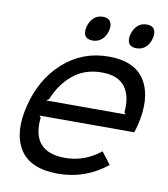

<svg xmlns="http://www.w3.org/2000/svg" viewBox="-92 -917 881 1005"><g transform="rotate(10 349.0 -415.0)"><path d="M157 -357H579L571 -367Q580 -452 543 -502Q506 -552 419 -552Q330 -552 267.5 -501.5Q205 -451 171 -367ZM651 -310Q648 -301 640 -273H136L144 -263Q125 -78 306 -78Q409 -78 494 -146L543 -82Q428 10 284 10Q135 10 80.5 -78Q26 -166 62 -310Q98 -458 199.5 -549Q301 -640 440 -640Q583 -640 635.5 -549.5Q688 -459 651 -310ZM418 -774Q410 -744 390 -726Q370 -708 342 -708Q283 -708 298 -774Q306 -804 325.5 -822Q345 -840 374 -840Q403 -840 414 -822Q425 -804 418 -774ZM650 -774Q643 -744 623 -726Q603 -708 574 -708Q545 -708 534 -725.5Q523 -743 531 -774Q539 -804 558.5 -822Q578 -840 607 -840Q636 -840 647 -822Q658 -804 650 -774Z"/></g></svg>

Font: Sinkin Sans 400 Italic
Style: Italic
Weight: 400
Italic angle: -112°
Designer: Keith Bates
Foundry: K-Type
Version: Sinkin Sans (version 1.0)  by Keith Bates   •   © 2014   www